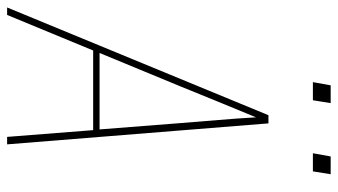

<svg xmlns="http://www.w3.org/2000/svg" viewBox="-225 -725 950 540"><g transform="rotate(90 250.0 -455.0)"><path d="M1 0 304 -735H327L386 0H365L346 -242H122L22 0ZM344 -260 326 -490Q322 -542 317.5 -594.5Q313 -647 310 -700Q288 -647 266.5 -594.5Q245 -542 224 -490L129 -260ZM411 -860 420 -910H470L462 -860ZM211 -860 220 -910H270L262 -860Z"/></g></svg>

Font: Iosevka SS04 Thin Oblique
Style: Regular
Weight: 100
Italic angle: -9°
Monospace: yes
Designer: Belleve Invis
Foundry: Belleve Invis
Version: Version 19.0.0; ttfautohint (v1.8.4)